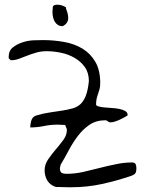

<svg xmlns="http://www.w3.org/2000/svg" viewBox="-20 -788 611 809"><path d="M168 -70.3Q168 -94.7 182.6 -116.2Q197.3 -137.7 214.8 -158.2Q232.4 -178.7 247.1 -198.7Q261.7 -218.8 261.7 -239.3V-244.1Q260.7 -246.1 257.8 -252.9Q255.9 -259.8 253.9 -261.7Q252 -261.7 247.1 -261.7Q242.2 -261.7 236.8 -262.2Q231.4 -262.7 226.6 -262.7Q221.7 -262.7 220.7 -262.7Q192.4 -262.7 164.6 -256.8Q136.7 -251 107.4 -251Q107.4 -264.6 111.8 -279.8Q116.2 -294.9 130.9 -300.8Q163.1 -310.5 191.9 -314.5Q220.7 -318.4 244.1 -322.3Q267.6 -326.2 286.6 -331.5Q305.7 -336.9 319.3 -349.6Q333 -362.3 341.8 -385.3Q350.6 -408.2 354.5 -446.3Q354.5 -481.4 337.4 -505.4Q320.3 -529.3 293.9 -544.4Q267.6 -559.6 236.3 -565.9Q205.1 -572.3 176.8 -572.3Q153.3 -572.3 132.8 -566.4Q112.3 -560.5 93.8 -553.2Q75.2 -545.9 59.1 -540Q43 -534.2 26.4 -534.2Q24.4 -534.2 21.5 -537.6Q18.6 -541 16.6 -543V-548.8Q16.6 -574.2 33.7 -587.9Q50.8 -601.6 74.2 -609.4Q97.7 -617.2 121.6 -618.2Q145.5 -619.1 161.1 -619.1Q206.1 -619.1 250 -611.3Q293.9 -603.5 327.6 -583Q361.3 -562.5 381.8 -527.3Q402.3 -492.2 402.3 -438.5Q402.3 -422.9 399.4 -412.1Q396.5 -401.4 393.1 -392.1Q389.6 -382.8 387.2 -372.1Q384.8 -361.3 384.8 -347.7Q384.8 -342.8 394.5 -339.8Q404.3 -336.9 418.9 -335.4Q433.6 -334 450.7 -333Q467.8 -332 482.4 -329.1Q497.1 -326.2 507.3 -320.3Q517.6 -314.5 517.6 -304.7Q517.6 -303.7 517.6 -302.7L516.6 -300.8Q509.8 -296.9 501 -292Q492.2 -287.1 482.4 -282.7Q472.7 -278.3 462.9 -275.4Q453.1 -272.5 445.3 -272.5Q441.4 -272.5 439 -273.9Q436.5 -275.4 434.1 -276.9Q431.6 -278.3 429.7 -279.8Q427.7 -281.2 423.8 -281.2Q385.7 -281.2 357.9 -262.7Q330.1 -244.1 308.6 -215.8Q287.1 -187.5 269.5 -154.3Q252 -121.1 235.4 -93.8Q235.4 -91.8 233.9 -86.4Q232.4 -81.1 232.4 -80.1Q232.4 -64.5 239.3 -60.1Q246.1 -55.7 260.7 -55.7Q295.9 -55.7 330.6 -63.5Q365.2 -71.3 398.9 -80.1Q432.6 -88.9 466.8 -95.7Q502 -103.5 535.2 -103.5Q547.9 -103.5 551.3 -96.7Q554.7 -89.8 554.7 -79.1Q554.7 -67.4 551.8 -60.5Q548.8 -53.7 535.2 -47.9Q472.7 -26.4 409.7 -12.7Q346.7 1 281.2 1Q277.3 1 268.1 1Q258.8 1 248 0.5Q237.3 0 228 0Q218.8 0 215.8 0Q191.4 -7.8 179.7 -26.9Q168 -45.9 168 -70.3ZM202.1 -752.9Q201.2 -764.6 211.4 -767.1Q221.7 -769.5 233.4 -767.1Q245.1 -764.6 253.4 -759.8Q261.7 -754.9 257.8 -752.9Q265.6 -733.4 267.1 -720.2Q268.6 -707 265.1 -698.7Q261.7 -690.4 255.9 -685.5Q250 -680.7 244.1 -677.7Q230.5 -677.7 221.7 -684.6Q212.9 -691.4 208 -702.1Q203.1 -712.9 201.7 -726.1Q200.2 -739.3 202.1 -752.9Z"/></svg>

Font: Indie Flower
Style: Regular
Weight: 400
Designer: Kimberly Geswein
Foundry: Kimberly Geswein
Version: Version 1.001 2010